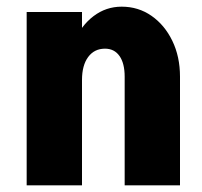

<svg xmlns="http://www.w3.org/2000/svg" viewBox="-20 -556 605 576"><path d="M60 0V-520H226V0ZM354 0V-327H520V0ZM354 -326Q354 -366 338.5 -388Q323 -410 295 -410L345 -536Q395 -536 434.5 -508.5Q474 -481 497 -433.5Q520 -386 520 -326ZM180 -316Q180 -379 201.5 -429Q223 -479 260.5 -507.5Q298 -536 345 -536L295 -410Q263 -410 244.5 -385Q226 -360 226 -316Z"/></svg>

Font: Akshar Light
Style: Regular
Weight: 300
Designer: Tall Chai
Foundry: Tall Chai
Version: Version 1.100